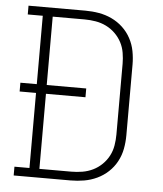

<svg xmlns="http://www.w3.org/2000/svg" viewBox="-53 -781 705 828"><g transform="rotate(5 300.0 -367.5)"><path d="M37 0V-38H102V-363H31V-401H102V-697H37V-735H283Q313 -735 342 -730Q371 -725 397.5 -712.5Q424 -700 445.5 -680Q467 -660 481 -634Q495 -608 500.5 -579Q506 -550 506 -521V-215Q506 -185 500.5 -156Q495 -127 481 -101Q467 -75 445.5 -55Q424 -35 397.5 -22.5Q371 -10 342 -5Q313 0 283 0ZM145 -38H283Q307 -38 331 -42Q355 -46 376.5 -56.5Q398 -67 415.5 -84Q433 -101 444 -122Q455 -143 459 -167Q463 -191 463 -215V-521Q463 -544 459 -568Q455 -592 444 -613Q433 -634 415.5 -651Q398 -668 376.5 -678.5Q355 -689 331 -693Q307 -697 283 -697H145V-401H316V-363H145Z"/></g></svg>

Font: Iosevka Slab XLtEx
Style: Regular
Weight: 200
Width: 7
Monospace: yes
Designer: Belleve Invis
Foundry: Belleve Invis
Version: Version 11.1.0; ttfautohint (v1.8.3)